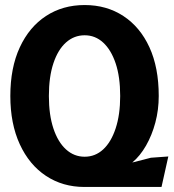

<svg xmlns="http://www.w3.org/2000/svg" viewBox="-20 -730 690 762"><path d="M315 12Q229 12 162.5 -32Q96 -76 58.5 -157.5Q21 -239 21 -349Q21 -461 58.5 -542Q96 -623 162.5 -666.5Q229 -710 316 -710Q403 -710 469.5 -666.5Q536 -623 573 -542.5Q610 -462 610 -349Q610 -294 596.5 -243.5Q583 -193 559.5 -152Q536 -111 505 -85L579 -104L648 -109L621 12ZM316 -108Q358 -108 389.5 -137Q421 -166 439 -220.5Q457 -275 457 -349Q457 -425 439 -478.5Q421 -532 389.5 -561Q358 -590 316 -590Q274 -590 242 -561.5Q210 -533 192 -479Q174 -425 174 -349Q174 -274 192 -220Q210 -166 242 -137Q274 -108 316 -108Z"/></svg>

Font: Azeret Mono Thin SemiBold
Style: Regular
Weight: 600
Version: Version 1.002